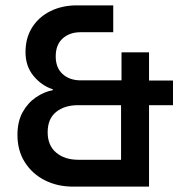

<svg xmlns="http://www.w3.org/2000/svg" viewBox="-20 -695 689 715"><path d="M252.5 0Q193.3 0 146.7 -23.8Q100 -47.5 72.5 -90.8Q45 -134.2 45 -192.5Q45 -242.5 64.2 -277.1Q83.3 -311.7 113.8 -332.5Q144.2 -353.3 176.7 -359.2V-362.5Q135 -375.8 105 -412.1Q75 -448.3 75 -500.8Q75 -554.2 100 -593.3Q125 -632.5 168.3 -653.8Q211.7 -675 265.8 -675H401.7V-575H280Q239.2 -575 213.3 -551.7Q187.5 -528.3 187.5 -485Q187.5 -442.5 213.3 -419.2Q239.2 -395.8 280 -395.8H432.5V-500H535V-395H624.2V-303.3H535V0ZM271.7 -100H430.8V-303.3H270.8Q220 -303.3 188.8 -277.9Q157.5 -252.5 157.5 -202.5Q157.5 -153.3 189.2 -126.7Q220.8 -100 271.7 -100Z"/></svg>

Font: Funnel Sans Light Medium
Style: Regular
Weight: 500
Version: Version 1.000